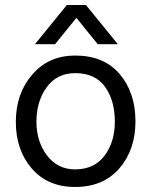

<svg xmlns="http://www.w3.org/2000/svg" viewBox="-20 -735 602 764"><path d="M519 -252Q519 -139 455 -65Q391 9 279 9Q170 9 106.5 -64.5Q43 -138 43 -250Q43 -363 108.5 -438.5Q174 -514 279 -514Q394 -514 456.5 -440Q519 -366 519 -252ZM125 -251Q125 -172 167 -116.5Q209 -61 279 -61Q355 -61 396 -115.5Q437 -170 437 -251Q437 -335 398 -389.5Q359 -444 279 -444Q207 -444 166 -388Q125 -332 125 -251ZM199 -559H119L246 -715H322L449 -559H369L284 -664Z"/></svg>

Font: Hind Siliguri
Style: Regular
Weight: 400
Designer: Jyotish Sonowal
Foundry: Indian Type Foundry
Version: Version 1.001;PS 1.0;hotconv 1.0.86;makeotf.lib2.5.63406; tt